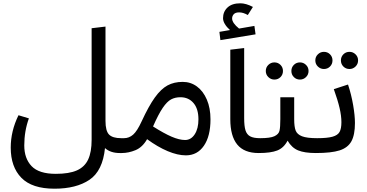

<svg xmlns="http://www.w3.org/2000/svg" viewBox="-20 -927 2225 1163"><path d="M706 0Q649 0 616 -30Q602 108 522 162Q442 216 310 216Q174 216 109.5 150Q45 84 45 -33Q45 -133 92 -229L155 -210Q127 -133 127 -46Q127 33 171.5 79.5Q216 126 318 126Q399 126 446 105Q493 84 514 39Q535 -6 535 -80V-756L619 -766V-195Q619 -134 640.5 -112Q662 -90 714 -90L726 -47Z M1255 -204Q1255 -102 1215 -44Q1175 14 1106 14Q1056 14 995.5 -11.5Q935 -37 871 -84Q843 -35 801 -17.5Q759 0 717 0H706L686 -45L714 -90H731Q762 -90 786.5 -111.5Q811 -133 838 -192Q881 -285 918 -336.5Q955 -388 994.5 -409.5Q1034 -431 1087 -431Q1135 -431 1173 -403Q1211 -375 1233 -323.5Q1255 -272 1255 -204ZM1182 -204Q1182 -268 1152 -303Q1122 -338 1073 -338Q1041 -338 1016.5 -325Q992 -312 966 -274Q940 -236 907 -161Q973 -119 1019.5 -99Q1066 -79 1101 -79Q1137 -79 1159.5 -113.5Q1182 -148 1182 -204Z M1375 -626 1459 -636V-211Q1459 -163 1467 -137.5Q1475 -112 1495.5 -101Q1516 -90 1555 -90L1567 -45L1547 0Q1459 0 1417 -51.5Q1375 -103 1375 -205ZM1528 -719 1315 -684 1309 -734 1373 -745Q1353 -763 1342 -781.5Q1331 -800 1331 -817Q1331 -856 1358 -881.5Q1385 -907 1436 -907Q1470 -907 1512 -885L1481 -836Q1453 -852 1429 -852Q1406 -852 1396 -841Q1386 -830 1386 -815Q1386 -788 1428 -754L1521 -770Z M1913 -45 1893 0Q1825 0 1786 -16Q1747 -32 1722 -75Q1699 -31 1659.5 -15.5Q1620 0 1547 0L1527 -45L1556 -90Q1617 -90 1642.5 -102Q1668 -114 1673 -135Q1678 -156 1678 -205V-338H1762V-205Q1762 -159 1771 -136Q1780 -113 1809.5 -101.5Q1839 -90 1901 -90ZM1590 -497Q1590 -519 1605.5 -534Q1621 -549 1642 -549Q1664 -549 1679 -534Q1694 -519 1694 -497Q1694 -475 1679 -460Q1664 -445 1642 -445Q1621 -445 1605.5 -460Q1590 -475 1590 -497ZM1745 -497Q1745 -519 1760 -534Q1775 -549 1797 -549Q1818 -549 1833.5 -534Q1849 -519 1849 -497Q1849 -475 1833.5 -460Q1818 -445 1797 -445Q1775 -445 1760 -460Q1745 -475 1745 -497Z M2048 -187Q2048 -225 2037 -272.5Q2026 -320 2002 -387L2088 -415Q2108 -355 2119 -291Q2130 -227 2130 -182Q2130 -110 2108.5 -71Q2087 -32 2037 -16Q1987 0 1893 0L1873 -45L1901 -90Q1963 -90 1994.5 -99Q2026 -108 2037 -128Q2048 -148 2048 -187ZM1890 -561Q1890 -583 1905.5 -598Q1921 -613 1942 -613Q1964 -613 1979 -598Q1994 -583 1994 -561Q1994 -539 1979 -524Q1964 -509 1942 -509Q1921 -509 1905.5 -524Q1890 -539 1890 -561ZM2045 -561Q2045 -583 2060 -598Q2075 -613 2097 -613Q2118 -613 2133.5 -598Q2149 -583 2149 -561Q2149 -539 2133.5 -524Q2118 -509 2097 -509Q2075 -509 2060 -524Q2045 -539 2045 -561Z"/></svg>

Font: FiraGO
Style: Regular
Weight: 400
Designer: bBox Type
Foundry: bBox Type GmbH
Version: Version 1.001;April 20, 2020;FontCreator 12.0.0.2555 64-bit